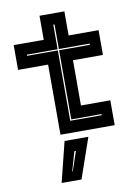

<svg xmlns="http://www.w3.org/2000/svg" viewBox="-101 -743 778 1076"><g transform="rotate(-10 288.0 -205.0)"><path d="M201 0V-399H30V-540H201V-677H342.5V-540H513V-399H342.5V-141.5H509.5V0ZM268.5 -67.5H447.5V-74H275.5V-467.5H450.5V-474.5H275.5V-614.5H268.5V-474.5H93V-468H268.5ZM160.5 267.5 217.5 38.5H353L273.5 267.5ZM230 214.5H233L270.5 104.5H261.5Z"/></g></svg>

Font: Tourney Expanded ExtraBold
Style: Regular
Weight: 800
Width: 7
Designer: Tyler Finck
Foundry: Etcetera Type Co
Version: Version 1.010; ttfautohint (v1.8.3)